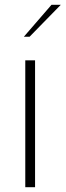

<svg xmlns="http://www.w3.org/2000/svg" viewBox="-20 -785 275 805"><path d="M86 0V-532H127V0ZM80 -631 196 -765H235L104 -631Z"/></svg>

Font: Exo Thin ExtraLight
Style: Regular
Weight: 250
Version: Version 2.000